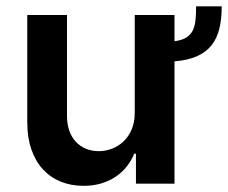

<svg xmlns="http://www.w3.org/2000/svg" viewBox="-20 -594 737 621"><path d="M697.1 -573.5Q697.1 -533 689.5 -501.4Q681.8 -469.8 664.1 -447.4Q646.3 -425.1 617 -412.1Q587.7 -399.1 544.4 -395.6V0H419.7V-96.9H414.1Q404.8 -74.2 389.6 -55Q374.3 -35.9 353.5 -22Q332.7 -8.2 306.6 -0.5Q280.5 7.1 250 7.1Q209.9 7.1 176.3 -6.6Q142.8 -20.2 118.8 -46.3Q94.8 -72.4 81.5 -110.8Q68.2 -149.1 68.2 -198.2V-545.5H196.7V-218Q196.7 -192.1 204.2 -171.2Q211.6 -150.2 225.1 -135.7Q238.6 -121.1 257.6 -113.1Q276.6 -105.1 299.7 -105.1Q321 -105.1 341.8 -112.9Q362.6 -120.7 379.1 -136.2Q395.6 -151.6 405.7 -174.9Q415.8 -198.2 415.8 -229.4V-545.5H544.4V-460.6Q568.2 -463.8 582 -472.3Q595.9 -480.8 603 -494.7Q610.1 -508.5 612.2 -528.2Q614.3 -547.9 614.3 -573.5Z"/></svg>

Font: Interop SemBd
Style: Regular
Weight: 600
Designer: Rasmus Andersson, Google, Jang Haemin
Foundry: jhaemin
Version: Version 1.008